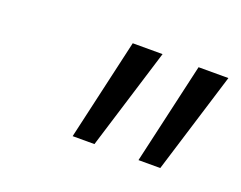

<svg xmlns="http://www.w3.org/2000/svg" viewBox="-51 -770 479 381"><g transform="rotate(20 188.5 -579.0)"><path d="M377 -686 311 -472H265L314 -686ZM238 -686 172 -472H126L175 -686Z"/></g></svg>

Font: Kantumruy Pro Light
Style: Italic
Weight: 300
Italic angle: -13°
Version: Version 1.002